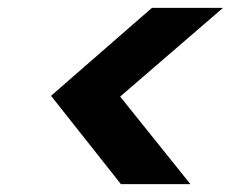

<svg xmlns="http://www.w3.org/2000/svg" viewBox="-20 -594 622 489"><path d="M548 -574 286 -348 465 -125H288L110 -350L367 -574Z"/></svg>

Font: DM Sans 24pt ExtraBold
Style: Italic
Weight: 800
Italic angle: -10°
Designer: Colophon Foundry, Jonny Pinhorn
Foundry: Colophon Foundry
Version: Version 4.004;gftools[0.9.30]